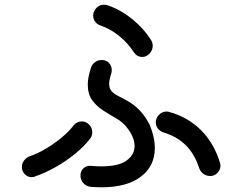

<svg xmlns="http://www.w3.org/2000/svg" viewBox="-20 -793 1040 816"><path d="M607 -558Q597 -551 585 -551Q562 -551 548 -572Q524 -610 486 -640.5Q448 -671 406 -685Q392 -690 384 -701.5Q376 -713 376 -726Q376 -730 376.5 -733Q377 -736 378 -740Q391 -773 424 -773Q432 -773 439 -770Q494 -751 542.5 -711.5Q591 -672 622 -623Q629 -611 629 -599Q629 -574 607 -558ZM365 1Q347 -1 334.5 -14.5Q322 -28 322 -47Q322 -66 335 -78Q348 -90 367 -88Q379 -87 389.5 -86.5Q400 -86 410 -86Q485 -86 518.5 -111Q552 -136 552 -172Q552 -211 517 -254Q500 -275 473 -290.5Q446 -306 418.5 -323.5Q391 -341 372 -367Q353 -393 353 -434Q353 -449 356.5 -467Q360 -485 367 -506Q372 -521 384.5 -529.5Q397 -538 412 -538Q432 -538 443.5 -525Q455 -512 455 -495Q455 -491 454.5 -488Q454 -485 453 -481Q444 -454 444 -437Q444 -416 455 -404.5Q466 -393 484.5 -384Q503 -375 525.5 -362Q548 -349 571.5 -326Q595 -303 616 -263Q638 -210 638 -164Q638 -87 578.5 -42Q519 3 412 3Q401 3 389 2.5Q377 2 365 1ZM873 -45Q857 -45 844 -54.5Q831 -64 826 -80Q788 -197 675 -230Q660 -235 651 -247Q642 -259 642 -273Q642 -275 642 -278Q642 -281 643 -283Q648 -300 660.5 -309.5Q673 -319 688 -319Q691 -319 694 -318.5Q697 -318 700 -317Q779 -295 834.5 -239.5Q890 -184 915 -101Q917 -93 917 -88Q917 -72 904.5 -58.5Q892 -45 873 -45ZM126 -42Q123 -41 120 -40.5Q117 -40 114 -40Q98 -40 85.5 -52.5Q73 -65 73 -84Q73 -98 82.5 -111Q92 -124 107 -129Q141 -141 175.5 -161.5Q210 -182 241 -207.5Q272 -233 292 -259Q306 -277 328 -277Q341 -277 352 -269Q372 -255 372 -230Q372 -216 364 -205Q339 -172 300 -140Q261 -108 215.5 -82.5Q170 -57 126 -42Z"/></svg>

Font: Kiwi Maru Medium
Style: Regular
Weight: 500
Designer: Hiroki-Chan
Version: Version 1.100